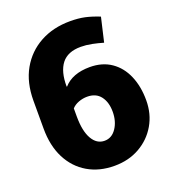

<svg xmlns="http://www.w3.org/2000/svg" viewBox="-134 -820 827 929"><g transform="rotate(-20 279.5 -355.5)"><path d="M297.4 10.3Q219.2 10.3 160.2 -24.4Q101.1 -59.1 68.1 -123.5Q35.2 -188 35.2 -276.9V-419.9Q35.2 -513.2 73.2 -580.6Q111.3 -647.9 178.5 -684.6Q245.6 -721.2 333 -721.2Q375.5 -721.2 408.2 -714.1Q440.9 -707 481.4 -690.9L452.6 -566.9Q424.3 -575.2 395.3 -581.1Q366.2 -586.9 338.9 -586.9Q271.5 -586.9 240.2 -546.6Q209 -506.3 209.5 -430.7L210.9 -428.2Q256.3 -480 346.2 -480Q410.6 -480 456.1 -448.7Q501.5 -417.5 525.1 -362.3Q548.8 -307.1 548.8 -235.8Q548.8 -165.5 516.4 -109.9Q483.9 -54.2 427.2 -22Q370.6 10.3 297.4 10.3ZM293 -120.1Q330.6 -120.1 354 -155Q377.4 -189.9 377.4 -239.3Q377.4 -288.6 354 -319.1Q330.6 -349.6 285.6 -349.6Q263.2 -349.6 241.5 -341.6Q219.7 -333.5 206.1 -318.4V-276.9Q206.1 -201.7 229.5 -160.9Q252.9 -120.1 293 -120.1Z"/></g></svg>

Font: Roboto Slab Black
Style: Regular
Weight: 900
Designer: Google
Version: Version 2.000; ttfautohint (v1.8.1.43-b0c9)